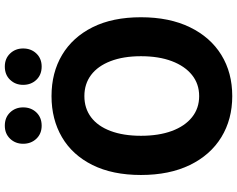

<svg xmlns="http://www.w3.org/2000/svg" viewBox="-116 -880 1009 818"><g transform="rotate(-90 389.0 -470.5)"><path d="M389 14Q290 14 214 -32.5Q138 -79 95.5 -166.5Q53 -254 53 -375Q53 -496 95.5 -581.5Q138 -667 214 -711.5Q290 -756 389 -756Q489 -756 564.5 -711Q640 -666 682.5 -581Q725 -496 725 -375Q725 -254 682.5 -166.5Q640 -79 564.5 -32.5Q489 14 389 14ZM389 -127Q441 -127 479 -157.5Q517 -188 538 -243.5Q559 -299 559 -375Q559 -450 538 -504.5Q517 -559 479 -587.5Q441 -616 389 -616Q337 -616 299 -587.5Q261 -559 240.5 -504.5Q220 -450 220 -375Q220 -299 240.5 -243.5Q261 -188 299 -157.5Q337 -127 389 -127ZM263 -798Q229 -798 207.5 -820.5Q186 -843 186 -877Q186 -910 207.5 -932.5Q229 -955 263 -955Q298 -955 319.5 -932.5Q341 -910 341 -877Q341 -843 319.5 -820.5Q298 -798 263 -798ZM515 -798Q480 -798 458.5 -820.5Q437 -843 437 -877Q437 -910 458.5 -932.5Q480 -955 515 -955Q549 -955 570.5 -932.5Q592 -910 592 -877Q592 -843 570.5 -820.5Q549 -798 515 -798Z"/></g></svg>

Font: Noto Sans TC ExtraBold
Style: Regular
Weight: 800
Designer: Ryoko NISHIZUKA  (kana, bopomofo & ideographs); Paul D. Hunt (Latin, Greek & Cyrillic); Sandoll Communications , Soo-you
Foundry: Adobe
Version: Version 2.004-H2;hotconv 1.0.118;makeotfexe 2.5.65603